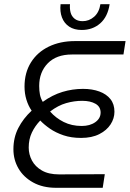

<svg xmlns="http://www.w3.org/2000/svg" viewBox="-20 -896 619 916"><path d="M248 0Q184 0 138 -25.5Q92 -51 68 -92.5Q44 -134 44 -184Q44 -240 67.5 -285.5Q91 -331 131 -368Q115 -391 106 -420.5Q97 -450 97 -483Q97 -549 127.5 -598Q158 -647 212.5 -673.5Q267 -700 338 -700H579L569 -636H323Q249 -636 208 -594Q167 -552 167 -486Q167 -463 170.5 -445Q174 -427 184 -410Q230 -443 278 -457.5Q326 -472 376 -472Q420 -472 454 -459.5Q488 -447 507 -423Q526 -399 526 -363Q526 -331 507.5 -302.5Q489 -274 453.5 -256Q418 -238 367 -238Q320 -238 283 -250.5Q246 -263 218.5 -282Q191 -301 172 -321Q147 -295 132 -263.5Q117 -232 117 -192Q117 -159 132.5 -130Q148 -101 180 -82.5Q212 -64 262 -64L480 -65L470 0ZM370 -295Q409 -295 434.5 -313Q460 -331 460 -359Q460 -387 435.5 -401Q411 -415 372 -415Q334 -415 295.5 -404Q257 -393 219 -364Q246 -333 284 -314Q322 -295 370 -295ZM370 -753Q334 -753 310 -769Q286 -785 275.5 -813Q265 -841 269 -876H314Q312 -856 316.5 -837.5Q321 -819 335.5 -807Q350 -795 374 -795Q405 -795 429 -816Q453 -837 459 -876H503Q494 -816 458 -784.5Q422 -753 370 -753Z"/></svg>

Font: MuseoModerno Light
Style: Italic
Weight: 300
Italic angle: -9°
Designer: Pablo Cosgaya, Héctor Gatti, Marcela Romero, and the Authors of The MuseoModerno Project.
Foundry: Omnibus-Type Team
Version: Version 1.003